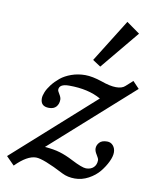

<svg xmlns="http://www.w3.org/2000/svg" viewBox="-129 -760 679 840"><g transform="rotate(10 210.0 -339.5)"><path d="M285.6 -483.9 250 -507.3 368.7 -697.3 427.7 -655.3ZM409.7 -124Q409.7 -106.4 398.4 -82.8Q387.2 -59.1 368.7 -36.4Q350.1 -13.7 321 2Q292 17.6 260.7 17.6Q229 17.6 204.6 5.4Q110.4 -43.5 78.6 -43.5Q39.1 -43.5 -12.2 8.3L-47.9 -27.8L308.1 -346.2Q252 -378.4 166.5 -378.4Q122.1 -378.4 122.1 -352.1Q122.1 -347.2 130.4 -334Q138.7 -320.8 138.7 -311Q138.7 -292 127.9 -279.5Q117.2 -267.1 95.7 -267.1Q58.1 -267.1 58.1 -302.7Q58.1 -314.5 64.7 -330.8Q71.3 -347.2 85.4 -365.5Q99.6 -383.8 118.9 -399.7Q138.2 -415.5 167 -425.8Q195.8 -436 228 -436Q259.3 -436 302.7 -421.4Q342.3 -407.2 369.1 -407.2Q396 -407.2 409.2 -419.9L439.5 -447.3L468.3 -417L108.4 -95.7Q148.4 -92.8 176.5 -84.2Q204.6 -75.7 235.4 -59.6Q283.7 -34.7 301.3 -34.7Q322.3 -34.7 334.7 -46.6Q347.2 -58.6 347.2 -79.1Q347.2 -85.9 337.4 -101.1Q327.6 -116.2 327.6 -127.9Q327.6 -142.6 338.4 -154.5Q349.1 -166.5 372.6 -166.5Q389.2 -166.5 399.4 -154.3Q409.7 -142.1 409.7 -124Z"/></g></svg>

Font: Elstob 14pt Medium
Style: Italic
Weight: 500
Italic angle: -20°
Designer: Peter S. Baker
Version: Version 1.015